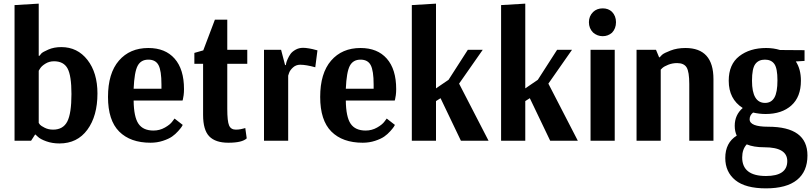

<svg xmlns="http://www.w3.org/2000/svg" viewBox="-20 -774 4461 1056"><path d="M307 15Q267 15 234 3Q201 -9 188 -22L175 -34H173L151 0H60V-746L193 -754V-467H197Q200 -472 207.5 -480Q215 -488 246 -501.5Q277 -515 317 -515Q406 -515 461 -444.5Q516 -374 516 -260Q516 -136 460.5 -60.5Q405 15 307 15ZM272 -61Q327 -61 350 -105.5Q373 -150 373 -257Q373 -358 351.5 -397.5Q330 -437 277 -437Q251 -437 230 -424Q209 -411 201 -398L193 -385V-98Q195 -94 200 -88Q205 -82 225.5 -71.5Q246 -61 272 -61Z M808 11Q697 11 635.5 -50.5Q574 -112 574 -241Q574 -371 634 -440.5Q694 -510 796 -510Q889 -510 940.5 -451.5Q992 -393 992 -284Q992 -266 990 -250.5Q988 -235 986 -228L984 -221H715Q716 -131 741.5 -93.5Q767 -56 824 -56Q858 -56 887 -72.5Q916 -89 928 -106L940 -122L985 -87Q983 -83 979 -76.5Q975 -70 960 -53Q945 -36 926.5 -23Q908 -10 876 0.5Q844 11 808 11ZM715 -286H868V-309Q868 -385 852 -415.5Q836 -446 796 -446Q755 -446 737 -412Q719 -378 715 -286Z M1236 11Q1165 11 1131 -24Q1097 -59 1097 -142V-423H1049V-483L1098 -497L1162 -666H1230V-500H1340V-423H1230V-176Q1230 -107 1240 -84Q1250 -61 1277 -61Q1291 -61 1304 -63.5Q1317 -66 1323 -68L1329 -70L1337 -13Q1312 11 1236 11Z M1432 0V-500H1526L1548 -416H1552Q1553 -420 1554 -426.5Q1555 -433 1562 -449Q1569 -465 1578 -477.5Q1587 -490 1605.5 -500.5Q1624 -511 1647 -511Q1661 -511 1681 -507.5Q1701 -504 1714 -500L1726 -497L1714 -404Q1663 -418 1631 -418Q1608 -418 1591.5 -403Q1575 -388 1570 -373L1565 -358V0Z M1975 11Q1864 11 1802.5 -50.5Q1741 -112 1741 -241Q1741 -371 1801 -440.5Q1861 -510 1963 -510Q2056 -510 2107.5 -451.5Q2159 -393 2159 -284Q2159 -266 2157 -250.5Q2155 -235 2153 -228L2151 -221H1882Q1883 -131 1908.5 -93.5Q1934 -56 1991 -56Q2025 -56 2054 -72.5Q2083 -89 2095 -106L2107 -122L2152 -87Q2150 -83 2146 -76.5Q2142 -70 2127 -53Q2112 -36 2093.5 -23Q2075 -10 2043 0.5Q2011 11 1975 11ZM1882 -286H2035V-309Q2035 -385 2019 -415.5Q2003 -446 1963 -446Q1922 -446 1904 -412Q1886 -378 1882 -286Z M2245 0V-746L2378 -754V-288L2447 -335L2553 -500H2635L2505 -314L2667 0H2515L2403 -234L2378 -218V0Z M2736 0V-746L2869 -754V-288L2938 -335L3044 -500H3126L2996 -314L3158 0H3006L2894 -234L2869 -218V0Z M3295 -575Q3265 -575 3242 -595Q3219 -618 3219 -652Q3219 -685 3242 -708Q3263 -728 3295 -728Q3326 -728 3346 -709Q3368 -686 3368 -652Q3368 -617 3346 -594Q3324 -575 3295 -575ZM3228 0V-500H3361V0Z M3481 0V-500H3588L3605 -459H3609Q3613 -465 3622.5 -473.5Q3632 -482 3668 -496Q3704 -510 3750 -510Q3904 -510 3904 -339V0H3771V-312Q3771 -379 3756.5 -403Q3742 -427 3704 -427Q3678 -427 3655.5 -418Q3633 -409 3623 -400L3614 -391V0Z M3969 95Q3969 11 4032 -28Q4021 -52 4021 -82Q4021 -142 4065 -180Q3988 -229 3988 -330Q3988 -420 4046 -465Q4104 -510 4194 -510Q4234 -510 4270 -499L4405 -498V-439L4357 -436Q4385 -394 4385 -330Q4385 -241 4332.5 -194Q4280 -147 4191 -147Q4157 -147 4122 -155Q4103 -140 4103 -118Q4103 -77 4205 -77Q4421 -77 4421 81Q4421 169 4363.5 215.5Q4306 262 4193 262Q4080 262 4024.5 217Q3969 172 3969 95ZM4188 -208Q4222 -208 4239 -237Q4256 -266 4256 -332Q4256 -398 4239 -422Q4222 -446 4187 -446Q4152 -446 4134 -421.5Q4116 -397 4116 -330Q4116 -208 4188 -208ZM4193 194Q4310 194 4310 112Q4310 36 4184 36Q4125 36 4087 20Q4062 47 4062 92Q4062 194 4193 194Z"/></svg>

Font: Arsenal
Style: Bold
Weight: 700
Designer: Andrij Shevchenko
Foundry: Stairsfor
Version: Version 2.001;PS 002.001;hotconv 1.0.88;makeotf.lib2.5.64775